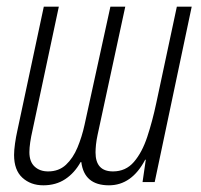

<svg xmlns="http://www.w3.org/2000/svg" viewBox="-20 -550 606 580"><path d="M110.8 9.8Q72.8 9.8 47.6 -13.2Q22.5 -36.1 22.5 -82Q22.5 -96.2 25.4 -116.7Q28.3 -137.2 32.2 -154.3L112.3 -529.8H157.7L78.6 -158.2Q68.8 -115.7 68.8 -90.3Q68.8 -61.5 84.5 -46.9Q100.1 -32.2 125.5 -32.2Q157.7 -32.2 179.2 -52.2Q200.7 -72.3 214.1 -104.5Q227.5 -136.7 235.4 -172.9L313.5 -529.8H358.4L274.9 -143.1Q271.5 -127.4 270 -113.5Q268.6 -99.6 268.6 -89.4Q268.6 -32.2 321.3 -32.2Q359.9 -32.2 384.5 -60.8Q409.2 -89.4 424.8 -136.5Q440.4 -183.6 452.1 -238.8L514.2 -529.8H559.1L447.3 0H410.6L420.4 -67.4H418.5Q377.9 9.8 309.1 9.8Q234.4 9.8 225.6 -60.5H223.6Q205.1 -27.3 177 -8.8Q148.9 9.8 110.8 9.8Z"/></svg>

Font: Open Sans Condensed Light
Style: Italic
Weight: 300
Width: 3
Italic angle: -12°
Designer: Monotype Design Team
Foundry: Monotype Imaging Inc.
Version: Version 3.000; ttfautohint (v1.8.4)